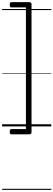

<svg xmlns="http://www.w3.org/2000/svg" viewBox="-20 -1195 505 1815"><path d="M72 50Q72 36 76 30.5Q80 25 88 25H225V-1125H88Q80 -1125 76 -1130.5Q72 -1136 72 -1150Q72 -1164 76 -1169.5Q80 -1175 88 -1175H251Q278 -1175 278 -1156V56Q278 75 251 75H88Q80 75 76 69.5Q72 64 72 50ZM0 590H465V600H0ZM0 -20H465V0H0ZM0 -505H465V-500H0ZM0 -1110H465V-1100H0Z"/></svg>

Font: Playwrite FR Moderne Guides
Style: Regular
Weight: 400
Designer: Veronika Burian, José Scaglione
Foundry: TypeTogether
Version: Version 1.003